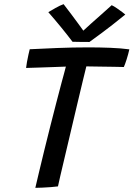

<svg xmlns="http://www.w3.org/2000/svg" viewBox="-20 -897 642 924"><path d="M105.5 -570Q106.5 -580.5 109.8 -598.8Q113 -617 117 -634.5Q121 -652 123 -660Q181 -663 255.5 -666Q330 -669 405 -669Q459.5 -669 510.5 -667Q561.5 -665 602.5 -659.5Q597 -635 589.5 -611.5Q582 -588 576 -574.5Q562.5 -575 529.5 -575.5Q496.5 -576 459.5 -576.5Q422.5 -577 395.5 -577.5Q390 -556 378.5 -508Q367 -460 352.2 -397.8Q337.5 -335.5 322 -269.8Q306.5 -204 292.8 -146Q279 -88 269.8 -48.5Q260.5 -9 259 0Q246 2 225 3.5Q204 5 183.2 6Q162.5 7 150 7Q157 -23 168 -69.5Q179 -116 192.8 -172.2Q206.5 -228.5 221.5 -287.5Q236.5 -346.5 250.8 -402Q265 -457.5 277 -502Q283 -524 288.2 -543Q293.5 -562 297 -576.5Q270.5 -575.5 234.8 -574.2Q199 -573 164.2 -571.8Q129.5 -570.5 105.5 -570ZM517.5 -872Q528.5 -867 542.2 -857.5Q556 -848 567.8 -839.2Q579.5 -830.5 583 -827Q514 -771 471.2 -739.5Q428.5 -708 410.5 -695Q397.5 -695 371 -695.2Q344.5 -695.5 329 -696Q302.5 -731 273.2 -766.8Q244 -802.5 212.5 -838.5Q225 -846 247 -858.5Q269 -871 286 -877Q303 -855.5 322.5 -829.2Q342 -803 358.2 -781Q374.5 -759 381 -749.5Q394.5 -762.5 418.8 -784Q443 -805.5 469.8 -829.2Q496.5 -853 517.5 -872Z"/></svg>

Font: Grandstander
Style: Italic
Weight: 400
Italic angle: -15°
Designer: Tyler Finck
Foundry: Etcetera Type Co
Version: Version 1.200; ttfautohint (v1.8.3)